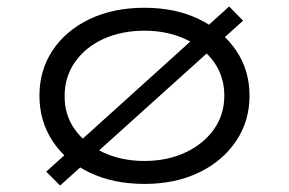

<svg xmlns="http://www.w3.org/2000/svg" viewBox="-20 -559 893 594"><path d="M166 15 123 -28 689 -539 732 -495ZM427 10Q331 10 257.5 -25Q184 -60 143 -122Q102 -184 102 -263Q102 -342 143 -403.5Q184 -465 257.5 -500Q331 -535 427 -535Q522 -535 595 -500Q668 -465 710 -403.5Q752 -342 752 -263Q752 -184 710 -122Q668 -60 595 -25Q522 10 427 10ZM427 -61Q497 -61 553 -87Q609 -113 641.5 -158.5Q674 -204 674 -263Q674 -322 642 -367Q610 -412 553.5 -438Q497 -464 427 -464Q356 -464 300 -438.5Q244 -413 212 -367Q180 -321 180 -263Q179 -204 211.5 -158.5Q244 -113 300.5 -87Q357 -61 427 -61Z"/></svg>

Font: Lexend Peta Light
Style: Regular
Weight: 300
Version: Version 1.007